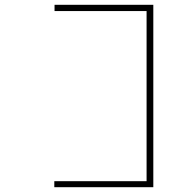

<svg xmlns="http://www.w3.org/2000/svg" viewBox="-20 -690 790 799"><path d="M618 89H206V64H590V-644H207V-670H618Z"/></svg>

Font: Inconsolata ExtraExpanded ExtraLight
Style: Regular
Weight: 200
Width: 8
Monospace: yes
Designer: Raph Levien, Cyreal, Brenton Simpson
Foundry: Raph Levien, Cyreal, Google
Version: Version 3.100; ttfautohint (v1.8.4.7-5d5b)